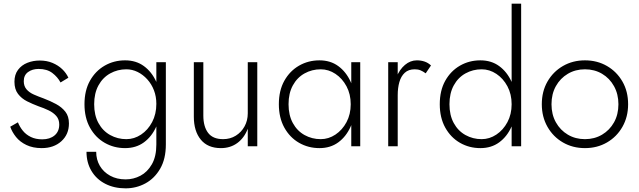

<svg xmlns="http://www.w3.org/2000/svg" viewBox="-20 -800 3494 1050"><path d="M78 -131 36 -107Q46 -78 67.5 -51Q89 -24 124.5 -7Q160 10 208 10Q274 10 315.5 -27.5Q357 -65 357 -125Q357 -164 337.5 -189Q318 -214 286.5 -231Q255 -248 218 -262Q190 -272 165 -283Q140 -294 125 -311.5Q110 -329 110 -356Q110 -389 133.5 -406Q157 -423 191 -423Q237 -423 266 -401Q295 -379 311 -349L354 -375Q342 -401 320 -422Q298 -443 267 -456Q236 -469 197 -469Q161 -469 129.5 -456.5Q98 -444 78.5 -418Q59 -392 59 -353Q59 -312 78.5 -286.5Q98 -261 128 -246Q158 -231 190 -219Q220 -209 246 -196.5Q272 -184 288 -165.5Q304 -147 304 -119Q304 -81 278.5 -59.5Q253 -38 211 -38Q175 -38 148.5 -51Q122 -64 105 -85Q88 -106 78 -131Z M453 30Q453 89 480 134.5Q507 180 555.5 205Q604 230 667 230Q725 230 775 203Q825 176 856 122.5Q887 69 887 -10V-460H835V-10Q835 56 810.5 98.5Q786 141 748 161Q710 181 667 181Q619 181 582.5 161Q546 141 526 107Q506 73 506 30ZM442 -230Q442 -156 472 -102Q502 -48 552.5 -19Q603 10 664 10Q724 10 767 -21.5Q810 -53 834.5 -107.5Q859 -162 859 -230Q859 -299 834.5 -353Q810 -407 767 -438.5Q724 -470 664 -470Q603 -470 552.5 -441Q502 -412 472 -358.5Q442 -305 442 -230ZM495 -230Q495 -290 518.5 -333Q542 -376 582.5 -398.5Q623 -421 671 -421Q703 -421 732.5 -406.5Q762 -392 785.5 -366Q809 -340 822 -306Q835 -272 835 -232Q835 -176 812 -132.5Q789 -89 751.5 -64Q714 -39 671 -39Q623 -39 582.5 -61.5Q542 -84 518.5 -127Q495 -170 495 -230Z M1092 -168V-460H1040V-162Q1040 -83 1078 -36.5Q1116 10 1188 10Q1240 10 1278 -18Q1316 -46 1335 -96V0H1387V-460H1335V-180Q1335 -141 1317.5 -109Q1300 -77 1269.5 -58Q1239 -39 1200 -39Q1144 -39 1118 -73.5Q1092 -108 1092 -168Z M1901 -460V0H1950V-460ZM1505 -230Q1505 -156 1535 -102Q1565 -48 1615.5 -19Q1666 10 1727 10Q1787 10 1830 -21.5Q1873 -53 1897.5 -107.5Q1922 -162 1922 -230Q1922 -299 1897.5 -353Q1873 -407 1830 -438.5Q1787 -470 1727 -470Q1666 -470 1615.5 -441Q1565 -412 1535 -358.5Q1505 -305 1505 -230ZM1558 -230Q1558 -290 1581.5 -333Q1605 -376 1645.5 -398.5Q1686 -421 1734 -421Q1777 -421 1814.5 -396Q1852 -371 1875 -328Q1898 -285 1898 -230Q1898 -175 1875 -132Q1852 -89 1814.5 -64Q1777 -39 1734 -39Q1686 -39 1645.5 -61.5Q1605 -84 1581.5 -127Q1558 -170 1558 -230Z M2155 -460H2103V0H2155ZM2308 -399 2337 -442Q2321 -457 2301.5 -463.5Q2282 -470 2260 -470Q2224 -470 2194.5 -445Q2165 -420 2148 -377.5Q2131 -335 2131 -280H2155Q2155 -319 2164 -351Q2173 -383 2193.5 -402Q2214 -421 2248 -421Q2266 -421 2279.5 -415.5Q2293 -410 2308 -399Z M2778 -780V0H2830V-780ZM2385 -230Q2385 -156 2415 -102Q2445 -48 2495.5 -19Q2546 10 2607 10Q2667 10 2710 -21.5Q2753 -53 2777.5 -107.5Q2802 -162 2802 -230Q2802 -299 2777.5 -353Q2753 -407 2710 -438.5Q2667 -470 2607 -470Q2546 -470 2495.5 -441Q2445 -412 2415 -358.5Q2385 -305 2385 -230ZM2438 -230Q2438 -290 2461.5 -333Q2485 -376 2525.5 -398.5Q2566 -421 2614 -421Q2657 -421 2694.5 -396Q2732 -371 2755 -328Q2778 -285 2778 -230Q2778 -175 2755 -132Q2732 -89 2694.5 -64Q2657 -39 2614 -39Q2566 -39 2525.5 -61.5Q2485 -84 2461.5 -127Q2438 -170 2438 -230Z M2943 -230Q2943 -161 2974 -106.5Q3005 -52 3058.5 -21Q3112 10 3179 10Q3246 10 3299.5 -21Q3353 -52 3384 -106.5Q3415 -161 3415 -230Q3415 -300 3384 -354Q3353 -408 3299.5 -439Q3246 -470 3179 -470Q3112 -470 3058.5 -439Q3005 -408 2974 -354Q2943 -300 2943 -230ZM2996 -230Q2996 -286 3020 -329Q3044 -372 3085.5 -396.5Q3127 -421 3179 -421Q3231 -421 3272.5 -396.5Q3314 -372 3338 -328.5Q3362 -285 3362 -230Q3362 -174 3338 -131Q3314 -88 3272.5 -63.5Q3231 -39 3179 -39Q3127 -39 3085.5 -63.5Q3044 -88 3020 -131Q2996 -174 2996 -230Z"/></svg>

Font: Jost Light
Style: Regular
Weight: 300
Version: Version 3.710